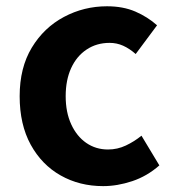

<svg xmlns="http://www.w3.org/2000/svg" viewBox="-20 -594 567 627"><path d="M316.8 13.8Q239.7 13.8 178 -21.1Q116.3 -55.9 80.2 -121.7Q44.2 -187.5 44.2 -279.9Q44.2 -372.8 83.8 -438.4Q123.4 -503.9 188.8 -538.7Q254.1 -573.5 329.5 -573.5Q382 -573.5 422.1 -556.2Q462.2 -538.8 492.9 -511.4L423.1 -417.6Q402.6 -435.6 381.9 -444.8Q361.2 -454 338.1 -454Q295.4 -454 262.9 -432.3Q230.3 -410.7 212.4 -371.7Q194.5 -332.7 194.5 -279.9Q194.5 -227.4 212.5 -188.2Q230.5 -148.9 261.7 -127.3Q292.9 -105.8 332.7 -105.8Q363.4 -105.8 391 -118.8Q418.7 -131.9 442 -150.9L500.4 -53.9Q460.4 -18.6 411.8 -2.4Q363.2 13.8 316.8 13.8Z"/></svg>

Font: Noto Sans TC
Style: Regular
Weight: 100
Designer: Ryoko NISHIZUKA 西塚涼子 (kana, bopomofo & ideographs); Paul D. Hunt (Latin, Greek & Cyrillic); Sandoll Communications 산돌커뮤니
Foundry: Adobe
Version: Version 2.004;hotconv 1.0.118;makeotfexe 2.5.65603